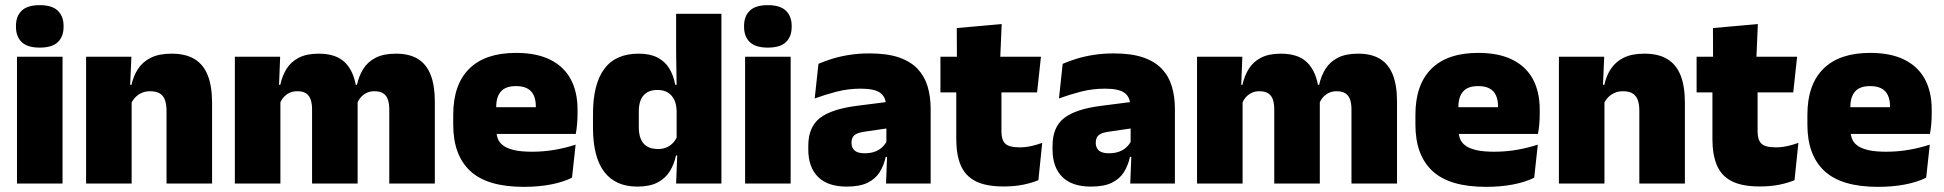

<svg xmlns="http://www.w3.org/2000/svg" viewBox="-20 -713 7554 746"><path d="M46 0V-492.5H223V0ZM134.5 -528Q86 -528 64 -549.8Q42 -571.5 42 -608.5V-612.5Q42 -649.5 64 -671.2Q86 -693 134.5 -693Q182.5 -693 204.8 -671.2Q227 -649.5 227 -612.5V-608.5Q227 -571 204.8 -549.5Q182.5 -528 134.5 -528Z M627 0V-283Q627 -306.5 621.2 -323.5Q615.5 -340.5 601.5 -349.5Q587.5 -358.5 563.5 -358.5Q545 -358.5 530.5 -352Q516 -345.5 505.8 -334.8Q495.5 -324 489.5 -310.5L462.5 -383.5H491Q498.5 -418 516.2 -445.2Q534 -472.5 565.8 -488.5Q597.5 -504.5 647 -504.5Q701 -504.5 735.8 -483.5Q770.5 -462.5 787.2 -420.2Q804 -378 804 -313.5V0ZM314.5 0V-492.5H490.5L485 -366L491.5 -348V0Z M1492.5 0V-288Q1492.5 -310 1487.2 -325.8Q1482 -341.5 1469.5 -350Q1457 -358.5 1435 -358.5Q1417.5 -358.5 1404.2 -352Q1391 -345.5 1381.8 -334.8Q1372.5 -324 1367.5 -310.5L1352 -383.5H1367Q1374.5 -418 1391.5 -445.2Q1408.5 -472.5 1439.2 -488.5Q1470 -504.5 1518.5 -504.5Q1570.5 -504.5 1603.8 -484Q1637 -463.5 1653.2 -422.2Q1669.5 -381 1669.5 -318.5V0ZM892.5 0V-492.5H1068.5L1063 -352.5L1069.5 -348V0ZM1192.5 0V-288Q1192.5 -310 1187.2 -325.8Q1182 -341.5 1169.5 -350Q1157 -358.5 1135 -358.5Q1117.5 -358.5 1104.2 -352Q1091 -345.5 1081.8 -334.8Q1072.5 -324 1067.5 -310.5L1040.5 -383.5H1069Q1076.5 -418 1093.2 -445.2Q1110 -472.5 1140.5 -488.5Q1171 -504.5 1218.5 -504.5Q1287 -504.5 1321.8 -469Q1356.5 -433.5 1365 -366.5Q1366 -356.5 1367.8 -341Q1369.5 -325.5 1369.5 -314V0Z M2015 13Q1873.5 13 1807.2 -48.5Q1741 -110 1741 -228.5V-267Q1741 -384.5 1803.2 -446Q1865.5 -507.5 1985 -507.5Q2064.5 -507.5 2117.5 -481.2Q2170.5 -455 2197.2 -405.8Q2224 -356.5 2224 -287V-271.5Q2224 -251.5 2222.2 -230.8Q2220.5 -210 2217 -192.5H2058.5Q2060.5 -223 2061.2 -250Q2062 -277 2062 -298.5Q2062 -324.5 2054 -342.2Q2046 -360 2029 -369.2Q2012 -378.5 1985 -378.5Q1944.5 -378.5 1926.2 -357.5Q1908 -336.5 1908 -298V-253.5L1909 -234.5V-203.5Q1909 -188 1914.5 -173.5Q1920 -159 1934.8 -147.8Q1949.5 -136.5 1976.8 -130Q2004 -123.5 2047.5 -123.5Q2092 -123.5 2134.5 -130.8Q2177 -138 2216.5 -151L2202.5 -22.5Q2168 -5.5 2120.2 3.8Q2072.5 13 2015 13ZM1834.5 -192.5V-296.5H2181.5V-192.5Z M2456.5 12Q2371.5 12 2327.8 -45.2Q2284 -102.5 2284 -217V-269.5Q2284 -386 2327.8 -445.2Q2371.5 -504.5 2461.5 -504.5Q2505.5 -504.5 2534.5 -489.5Q2563.5 -474.5 2580.2 -447.5Q2597 -420.5 2603.5 -383.5H2649L2609 -281Q2608.5 -307 2599.8 -325.2Q2591 -343.5 2574.8 -353.5Q2558.5 -363.5 2534.5 -363.5Q2499 -363.5 2480.5 -342.5Q2462 -321.5 2462 -279.5V-219Q2462 -176.5 2480.8 -155.2Q2499.5 -134 2537 -134Q2555.5 -134 2570.2 -140.5Q2585 -147 2595.5 -158.5Q2606 -170 2612 -185L2655.5 -109H2606.5Q2599.5 -75 2582.5 -47.5Q2565.5 -20 2535 -4Q2504.5 12 2456.5 12ZM2607 0 2612 -128.5 2609 -153V-350V-372.5L2607 -517V-659.5H2783V0Z M2875 0V-492.5H3052V0ZM2963.5 -528Q2915 -528 2893 -549.8Q2871 -571.5 2871 -608.5V-612.5Q2871 -649.5 2893 -671.2Q2915 -693 2963.5 -693Q3011.5 -693 3033.8 -671.2Q3056 -649.5 3056 -612.5V-608.5Q3056 -571 3033.8 -549.5Q3011.5 -528 2963.5 -528Z M3422.5 0 3427.5 -126 3424 -130.5V-283.5L3422.5 -301.5Q3422.5 -336 3400.2 -352.2Q3378 -368.5 3324.5 -368.5Q3276 -368.5 3231.2 -357Q3186.5 -345.5 3145.5 -330.5L3160 -465Q3185 -476 3215.5 -485.2Q3246 -494.5 3282 -500Q3318 -505.5 3358.5 -505.5Q3427 -505.5 3472.8 -489.8Q3518.5 -474 3545.5 -445.2Q3572.5 -416.5 3584.2 -377Q3596 -337.5 3596 -290V0ZM3270 12Q3196 12 3158.2 -25.8Q3120.5 -63.5 3120.5 -133V-145.5Q3120.5 -219.5 3165.8 -254.5Q3211 -289.5 3310.5 -302L3436 -318L3446.5 -217L3340 -201.5Q3311 -197.5 3299.8 -187.8Q3288.5 -178 3288.5 -159V-157Q3288.5 -139.5 3300.2 -128.5Q3312 -117.5 3339.5 -117.5Q3362.5 -117.5 3379.2 -123.8Q3396 -130 3407.2 -140.5Q3418.5 -151 3425 -163.5L3450 -103.5H3421.5Q3414 -70 3397.8 -44Q3381.5 -18 3351 -3Q3320.5 12 3270 12Z M3879 11.5Q3810.5 11.5 3770.2 -9.2Q3730 -30 3712.8 -71Q3695.5 -112 3695.5 -172V-436H3871V-202Q3871 -170 3885.5 -155.2Q3900 -140.5 3942.5 -140.5Q3965.5 -140.5 3988.2 -145.8Q4011 -151 4029.5 -158L4014.5 -13Q3988.5 -2 3954.5 4.8Q3920.5 11.5 3879 11.5ZM3634 -354V-492.5H4024.5L4009.5 -354ZM3698 -480.5 3697.5 -604 3872 -619.5 3866 -480.5Z M4371.5 0 4376.5 -126 4373 -130.5V-283.5L4371.5 -301.5Q4371.5 -336 4349.2 -352.2Q4327 -368.5 4273.5 -368.5Q4225 -368.5 4180.2 -357Q4135.5 -345.5 4094.5 -330.5L4109 -465Q4134 -476 4164.5 -485.2Q4195 -494.5 4231 -500Q4267 -505.5 4307.5 -505.5Q4376 -505.5 4421.8 -489.8Q4467.5 -474 4494.5 -445.2Q4521.5 -416.5 4533.2 -377Q4545 -337.5 4545 -290V0ZM4219 12Q4145 12 4107.2 -25.8Q4069.5 -63.5 4069.5 -133V-145.5Q4069.5 -219.5 4114.8 -254.5Q4160 -289.5 4259.5 -302L4385 -318L4395.5 -217L4289 -201.5Q4260 -197.5 4248.8 -187.8Q4237.5 -178 4237.5 -159V-157Q4237.5 -139.5 4249.2 -128.5Q4261 -117.5 4288.5 -117.5Q4311.5 -117.5 4328.2 -123.8Q4345 -130 4356.2 -140.5Q4367.5 -151 4374 -163.5L4399 -103.5H4370.5Q4363 -70 4346.8 -44Q4330.5 -18 4300 -3Q4269.5 12 4219 12Z M5231 0V-288Q5231 -310 5225.8 -325.8Q5220.5 -341.5 5208 -350Q5195.5 -358.5 5173.5 -358.5Q5156 -358.5 5142.8 -352Q5129.5 -345.5 5120.2 -334.8Q5111 -324 5106 -310.5L5090.5 -383.5H5105.5Q5113 -418 5130 -445.2Q5147 -472.5 5177.8 -488.5Q5208.5 -504.5 5257 -504.5Q5309 -504.5 5342.2 -484Q5375.5 -463.5 5391.8 -422.2Q5408 -381 5408 -318.5V0ZM4631 0V-492.5H4807L4801.5 -352.5L4808 -348V0ZM4931 0V-288Q4931 -310 4925.8 -325.8Q4920.5 -341.5 4908 -350Q4895.5 -358.5 4873.5 -358.5Q4856 -358.5 4842.8 -352Q4829.5 -345.5 4820.2 -334.8Q4811 -324 4806 -310.5L4779 -383.5H4807.5Q4815 -418 4831.8 -445.2Q4848.5 -472.5 4879 -488.5Q4909.5 -504.5 4957 -504.5Q5025.5 -504.5 5060.2 -469Q5095 -433.5 5103.5 -366.5Q5104.5 -356.5 5106.2 -341Q5108 -325.5 5108 -314V0Z M5753.5 13Q5612 13 5545.8 -48.5Q5479.5 -110 5479.5 -228.5V-267Q5479.5 -384.5 5541.8 -446Q5604 -507.5 5723.5 -507.5Q5803 -507.5 5856 -481.2Q5909 -455 5935.8 -405.8Q5962.5 -356.5 5962.5 -287V-271.5Q5962.5 -251.5 5960.8 -230.8Q5959 -210 5955.5 -192.5H5797Q5799 -223 5799.8 -250Q5800.5 -277 5800.5 -298.5Q5800.5 -324.5 5792.5 -342.2Q5784.5 -360 5767.5 -369.2Q5750.5 -378.5 5723.5 -378.5Q5683 -378.5 5664.8 -357.5Q5646.5 -336.5 5646.5 -298V-253.5L5647.5 -234.5V-203.5Q5647.5 -188 5653 -173.5Q5658.5 -159 5673.2 -147.8Q5688 -136.5 5715.2 -130Q5742.5 -123.5 5786 -123.5Q5830.5 -123.5 5873 -130.8Q5915.5 -138 5955 -151L5941 -22.5Q5906.5 -5.5 5858.8 3.8Q5811 13 5753.5 13ZM5573 -192.5V-296.5H5920V-192.5Z M6349.5 0V-283Q6349.5 -306.5 6343.8 -323.5Q6338 -340.5 6324 -349.5Q6310 -358.5 6286 -358.5Q6267.5 -358.5 6253 -352Q6238.5 -345.5 6228.2 -334.8Q6218 -324 6212 -310.5L6185 -383.5H6213.5Q6221 -418 6238.8 -445.2Q6256.5 -472.5 6288.2 -488.5Q6320 -504.5 6369.5 -504.5Q6423.5 -504.5 6458.2 -483.5Q6493 -462.5 6509.8 -420.2Q6526.5 -378 6526.5 -313.5V0ZM6037 0V-492.5H6213L6207.5 -366L6214 -348V0Z M6817 11.5Q6748.5 11.5 6708.2 -9.2Q6668 -30 6650.8 -71Q6633.5 -112 6633.5 -172V-436H6809V-202Q6809 -170 6823.5 -155.2Q6838 -140.5 6880.5 -140.5Q6903.5 -140.5 6926.2 -145.8Q6949 -151 6967.5 -158L6952.5 -13Q6926.5 -2 6892.5 4.8Q6858.5 11.5 6817 11.5ZM6572 -354V-492.5H6962.5L6947.5 -354ZM6636 -480.5 6635.5 -604 6810 -619.5 6804 -480.5Z M7276.5 13Q7135 13 7068.8 -48.5Q7002.5 -110 7002.5 -228.5V-267Q7002.5 -384.5 7064.8 -446Q7127 -507.5 7246.5 -507.5Q7326 -507.5 7379 -481.2Q7432 -455 7458.8 -405.8Q7485.5 -356.5 7485.5 -287V-271.5Q7485.5 -251.5 7483.8 -230.8Q7482 -210 7478.5 -192.5H7320Q7322 -223 7322.8 -250Q7323.5 -277 7323.5 -298.5Q7323.5 -324.5 7315.5 -342.2Q7307.5 -360 7290.5 -369.2Q7273.5 -378.5 7246.5 -378.5Q7206 -378.5 7187.8 -357.5Q7169.5 -336.5 7169.5 -298V-253.5L7170.5 -234.5V-203.5Q7170.5 -188 7176 -173.5Q7181.5 -159 7196.2 -147.8Q7211 -136.5 7238.2 -130Q7265.5 -123.5 7309 -123.5Q7353.5 -123.5 7396 -130.8Q7438.5 -138 7478 -151L7464 -22.5Q7429.5 -5.5 7381.8 3.8Q7334 13 7276.5 13ZM7096 -192.5V-296.5H7443V-192.5Z"/></svg>

Font: Anek Gujarati ExtraBold
Style: Regular
Weight: 800
Version: Version 1.003